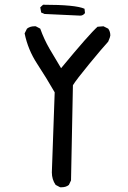

<svg xmlns="http://www.w3.org/2000/svg" viewBox="-20 -795 540 811"><path d="M240 -4H234L215 -14Q199 -37 199 -67L211 -405Q176 -466 137 -525.5Q98 -585 84 -654L94 -674Q107 -684 125 -684H131L150 -674Q166 -629 189.5 -588.5Q213 -548 238 -507Q358 -652 392 -682L417 -684L437 -674Q446 -662 446 -645Q446 -640 437 -619Q413 -593 357.5 -525.5Q302 -458 288 -435L280 -33L271 -14Q259 -4 240 -4ZM319 -729 168 -736 154 -742 150 -764 162 -775Q300 -775 337 -758L339 -740Q331 -729 319 -729Z"/></svg>

Font: Xiaolai Mono SC
Style: Regular
Weight: 400
Monospace: yes
Designer: LXGW / Nozomi Seto
Version: Version 3.113;September 30, 2024